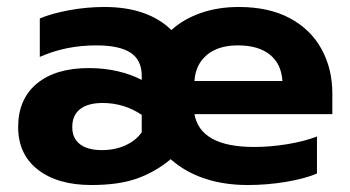

<svg xmlns="http://www.w3.org/2000/svg" viewBox="-20 -515 1004 550"><path d="M32 -151Q32 -231 85.5 -275.5Q139 -320 235 -320Q278 -320 317 -311Q356 -302 386 -286V-298Q386 -343 354 -364Q322 -385 256 -385Q168 -385 94 -352V-462Q126 -476 177 -485.5Q228 -495 279 -495Q403 -495 471 -429Q505 -460 554.5 -477.5Q604 -495 664 -495Q750 -495 810 -463Q870 -431 901 -374.5Q932 -318 932 -247V-188H537Q554 -94 708 -94Q754 -94 803 -102Q852 -110 888 -124V-18Q853 -3 799 6Q745 15 690 15Q621 15 565 -4Q509 -23 469 -59Q426 -23 373.5 -4Q321 15 242 15Q145 15 88.5 -29Q32 -73 32 -151ZM789 -283Q786 -332 753 -358.5Q720 -385 662 -385Q605 -385 572.5 -357.5Q540 -330 537 -283ZM386 -136V-186Q335 -220 274 -220Q232 -220 209.5 -202.5Q187 -185 187 -151Q187 -119 209 -102Q231 -85 272 -85Q309 -85 339 -98.5Q369 -112 386 -136Z"/></svg>

Font: Prompt SemiBold
Style: Regular
Weight: 600
Designer: Katatrad Team
Foundry: CadsonDemak
Version: Version 1.000